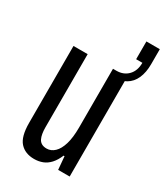

<svg xmlns="http://www.w3.org/2000/svg" viewBox="-182 -790 760 880"><g transform="rotate(30 198.0 -350.0)"><path d="M148 12Q100 12 73 -18Q46 -48 46 -120V-527H121V-139Q121 -122 123.5 -107Q126 -92 131.5 -81Q137 -70 147.5 -64Q158 -58 174 -58Q197 -58 215.5 -75.5Q234 -93 244.5 -128Q255 -163 255 -216V-527H330V0H269L263 -69H258Q246 -40 229.5 -22Q213 -4 192.5 4Q172 12 148 12ZM273 -493V-527Q311 -527 334.5 -551.5Q358 -576 358 -618H325V-712H396V-633Q396 -589 382 -557.5Q368 -526 340.5 -510Q313 -494 273 -493Z"/></g></svg>

Font: Archivo ExtraCondensed
Style: Regular
Weight: 400
Width: 2
Designer: Hector Gatti
Foundry: Omnibus-Type
Version: Version 2.001